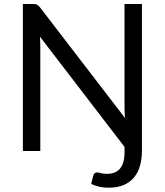

<svg xmlns="http://www.w3.org/2000/svg" viewBox="-20 -736 804 936"><path d="M672 -716.5V-3.5Q672 37.5 662.8 71Q653.5 104.5 633.8 128.5Q614 152.5 583.2 165.8Q552.5 179 509.5 179Q485.5 179 466 174.8Q446.5 170.5 424.5 161L434 122Q437 111 442.5 107.8Q448 104.5 454.5 104.5Q461 104.5 471.5 108Q482 111.5 501 111.5Q543.5 111.5 565.2 85.8Q587 60 587 6.5V-20L174.5 -557.5Q175.5 -545 176 -533Q176.5 -521 176.5 -510.5V0H91.5V-716.5H141.5Q148 -716.5 152.5 -715.8Q157 -715 160.5 -713.2Q164 -711.5 167.5 -708.2Q171 -705 175 -700L589.5 -160.5Q588.5 -173.5 587.8 -185.8Q587 -198 587 -209V-716.5Z"/></svg>

Font: Lato 2
Style: Regular
Weight: 400
Designer: Lukasz Dziedzic with Adam Twardoch and Botio Nikoltchev
Foundry: tyPoland Lukasz Dziedzic
Version: Version 2.015; 2015-08-06; http://www.latofonts.com/